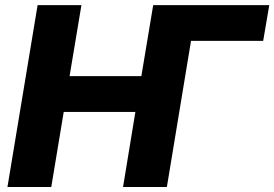

<svg xmlns="http://www.w3.org/2000/svg" viewBox="-20 -748 1097 768"><path d="M1057.1 -727.5 1032.7 -584.5H744.1L647.5 0H472.2L521.5 -300.3H234.9L185.1 0H9.8L130.4 -727.5H305.7L258.3 -443.4H545.4L592.8 -727.5Z"/></svg>

Font: Inter Extra Bold
Style: Italic
Weight: 800
Italic angle: -9.39999°
Designer: Rasmus Andersson
Foundry: rsms
Version: Version 4.000;git-3c8e0fc